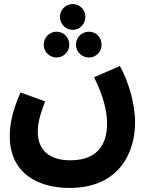

<svg xmlns="http://www.w3.org/2000/svg" viewBox="-20 -694 735 945"><path d="M338 -547C373 -547 400 -576 400 -611C400 -646 373 -674 338 -674C303 -674 275 -646 275 -611C275 -576 303 -547 338 -547ZM258 -411C293 -411 321 -439 321 -474C321 -510 293 -538 258 -538C224 -538 195 -510 195 -474C195 -439 224 -411 258 -411ZM418 -411C453 -411 480 -439 480 -474C480 -510 453 -538 418 -538C382 -538 354 -510 354 -474C354 -439 382 -411 418 -411ZM28 -24C28 156 163 231 322 231C574 231 645 47 645 -92C645 -186 610 -299 570 -369L443 -314C490 -220 507 -144 507 -85C507 3 471 95 326 95C228 95 166 49 166 -45C166 -90 177 -128 202 -195L81 -239C36 -137 28 -71 28 -24Z"/></svg>

Font: Noto Sans Arabic UI SmCn
Style: Bold
Weight: 700
Width: 4
Designer: Monotype Design Team, Nadine Chahine and Nizar Qandah
Foundry: Monotype Imaging Inc.
Version: Version 2.010